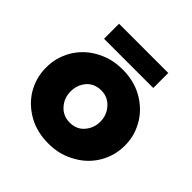

<svg xmlns="http://www.w3.org/2000/svg" viewBox="-189 -867 1034 1034"><g transform="rotate(45 328.0 -350.0)"><path d="M140.6 -598.6Q234.4 -598.6 515.6 -598.6Q515.6 -627.9 515.6 -712.9Q421.9 -712.9 140.6 -712.9Q140.6 -684.6 140.6 -598.6ZM327.1 12.7Q373 12.7 413.1 2Q454.1 -9.8 488.3 -30.3Q552.7 -67.4 589.8 -130.9Q627 -195.3 627 -269.5Q627 -270.5 627 -272.5Q627 -312.5 616.2 -349.6Q604.5 -386.7 584 -419.9Q545.9 -479.5 479.5 -516.6Q413.1 -552.7 329.1 -552.7Q283.2 -552.7 242.2 -542Q202.1 -530.3 167 -509.8Q103.5 -472.7 66.4 -409.2Q29.3 -344.7 29.3 -269.5Q29.3 -269.5 29.3 -267.6Q29.3 -227.5 40 -190.4Q50.8 -153.3 71.3 -120.1Q109.4 -60.5 175.8 -23.4Q242.2 12.7 327.1 12.7ZM329.1 -148.4Q278.3 -148.4 246.1 -184.6Q213.9 -220.7 213.9 -269.5Q213.9 -270.5 213.9 -272.5Q213.9 -320.3 244.1 -356.4Q275.4 -391.6 327.1 -391.6Q377 -391.6 409.2 -355.5Q442.4 -319.3 442.4 -269.5Q442.4 -269.5 442.4 -267.6Q442.4 -219.7 411.1 -183.6Q380.9 -148.4 329.1 -148.4Z"/></g></svg>

Font: Big-Shock
Style: Black
Weight: 400